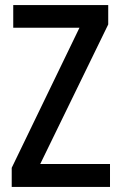

<svg xmlns="http://www.w3.org/2000/svg" viewBox="-20 -734 475 754"><path d="M412 0V-90H138L405 -638V-714H32V-625H292L26 -75V0Z"/></svg>

Font: Noto Sans Gujarati UI Condensed Medium
Style: Regular
Weight: 500
Width: 3
Designer: Jelle Bosma - Monotype Design Team, Universal Thirst
Foundry: Monotype Imaging Inc.
Version: Version 2.106